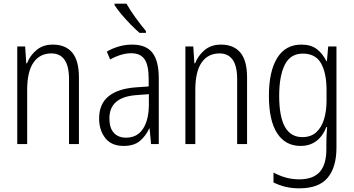

<svg xmlns="http://www.w3.org/2000/svg" viewBox="-20 -785 1926 1046"><path d="M268 -542Q337 -542 373.5 -498.5Q410 -455 410 -363V0H356V-353Q356 -425 331.5 -459.5Q307 -494 260 -494Q197 -494 162.5 -444.5Q128 -395 128 -294V0H74V-532H117L123 -440H127Q143 -482 178.5 -512Q214 -542 268 -542Z M700 -542Q776 -542 810.5 -497.5Q845 -453 845 -359V0H803L795 -85H793Q774 -44 742 -17Q710 10 653 10Q587 10 553.5 -33Q520 -76 520 -139Q520 -219 571.5 -260.5Q623 -302 719 -309L790 -314V-355Q790 -431 767 -463Q744 -495 695 -495Q642 -495 580 -461L562 -504Q593 -522 628 -532Q663 -542 700 -542ZM725 -267Q576 -257 576 -140Q576 -88 600 -61.5Q624 -35 666 -35Q728 -35 759.5 -84Q791 -133 791 -216V-272ZM669 -765Q689 -729 719 -688Q749 -647 775 -616V-606H740Q718 -625 692 -651.5Q666 -678 642.5 -706Q619 -734 604 -757V-765Z M1184 -542Q1253 -542 1289.5 -498.5Q1326 -455 1326 -363V0H1272V-353Q1272 -425 1247.5 -459.5Q1223 -494 1176 -494Q1113 -494 1078.5 -444.5Q1044 -395 1044 -294V0H990V-532H1033L1039 -440H1043Q1059 -482 1094.5 -512Q1130 -542 1184 -542Z M1622 -542Q1674 -542 1706 -517.5Q1738 -493 1758 -452H1761L1768 -532H1813V19Q1813 126 1765 183.5Q1717 241 1611 241Q1569 241 1534.5 232.5Q1500 224 1470 209V155Q1503 173 1537.5 182.5Q1572 192 1611 192Q1685 192 1721.5 152Q1758 112 1758 27V-4Q1758 -24 1759 -46Q1760 -68 1762 -93H1758Q1740 -45 1704.5 -17.5Q1669 10 1617 10Q1535 10 1490 -59Q1445 -128 1445 -263Q1445 -396 1490 -469Q1535 -542 1622 -542ZM1630 -493Q1562 -493 1531.5 -432Q1501 -371 1501 -263Q1501 -149 1532.5 -93.5Q1564 -38 1627 -38Q1674 -38 1703 -64.5Q1732 -91 1745.5 -136Q1759 -181 1759 -237V-294Q1759 -387 1729 -440Q1699 -493 1630 -493Z"/></svg>

Font: Noto Sans Condensed Light
Style: Regular
Weight: 300
Width: 3
Designer: Monotype Design Team
Foundry: Monotype Imaging Inc.
Version: Version 2.013; ttfautohint (v1.8.4.7-5d5b)